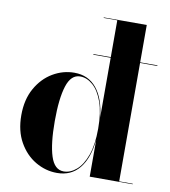

<svg xmlns="http://www.w3.org/2000/svg" viewBox="-84 -822 799 904"><g transform="rotate(10 315.0 -370.0)"><path d="M609.5 -2.5V0H404V-176.5Q395 -87 355.5 -38.8Q316 9.5 248.5 9.5Q194 9.5 145.5 -19Q97 -47.5 66.8 -101Q36.5 -154.5 36.5 -229.5Q36.5 -304.5 66.8 -358.2Q97 -412 145.5 -440.8Q194 -469.5 248.5 -469.5Q315.5 -469.5 355.2 -420.8Q395 -372 404 -282.5V-747.5H339V-750H544.5V-2.5ZM404 -229.5Q404 -306 386 -356.5Q368 -407 339.2 -432Q310.5 -457 278.5 -457Q234.5 -457 215.5 -397.2Q196.5 -337.5 196.5 -229.5Q196.5 -121.5 215.5 -62.2Q234.5 -3 278.5 -3Q310.5 -3 339.2 -27.8Q368 -52.5 386 -102.8Q404 -153 404 -229.5ZM321 -571.5H627V-568.5H321Z"/></g></svg>

Font: Bodoni* 72pt
Style: Bold
Weight: 700
Version: Version 2.3